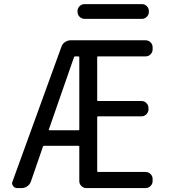

<svg xmlns="http://www.w3.org/2000/svg" viewBox="-20 -955 850 954"><path d="M222.7 -311.5Q221.7 -307.6 226.6 -307.6H369.1Q374 -307.6 374 -312.5V-669.9Q374 -674.8 369.1 -674.8H353.5Q348.6 -674.8 347.7 -670.9ZM400.4 -861.3Q385.7 -861.3 375.5 -871.6Q365.2 -881.8 365.2 -896.5V-900.4Q365.2 -914.1 375.5 -924.3Q385.7 -934.6 400.4 -934.6H685.5Q699.2 -934.6 709.5 -924.3Q719.7 -914.1 719.7 -900.4V-896.5Q719.7 -881.8 709.5 -871.6Q699.2 -861.3 685.5 -861.3ZM285.2 -722.7Q290 -737.3 303.2 -746.1Q316.4 -754.9 332 -754.9H703.1Q717.8 -754.9 728 -744.6Q738.3 -734.4 738.3 -720.7V-709Q738.3 -695.3 728 -685.1Q717.8 -674.8 703.1 -674.8H466.8Q462.9 -674.8 462.9 -669.9V-457Q462.9 -453.1 466.8 -453.1H683.6Q697.3 -453.1 707.5 -442.9Q717.8 -432.6 717.8 -418V-412.1Q717.8 -397.5 707.5 -387.2Q697.3 -377 683.6 -377H466.8Q462.9 -377 462.9 -373V-105.5Q462.9 -100.6 466.8 -100.6H703.1Q717.8 -100.6 728 -90.3Q738.3 -80.1 738.3 -66.4V-54.7Q738.3 -41 728 -30.8Q717.8 -20.5 703.1 -20.5H408.2Q394.5 -20.5 384.3 -30.8Q374 -41 374 -54.7V-226.6Q374 -230.5 369.1 -230.5H199.2Q194.3 -230.5 193.4 -226.6L133.8 -53.7Q128.9 -39.1 116.2 -29.8Q103.5 -20.5 87.9 -20.5H64.5Q52.7 -20.5 44.9 -31.2Q40 -37.1 40 -44.9Q40 -48.8 42 -52.7Z"/></svg>

Font: Gen Jyuu GothicL Regular
Style: Regular
Weight: 400
Designer: [Source Han Sans]
Ryoko NISHIZUKA  (kana & ideographs); Paul D. Hunt (Latin, Greek & Cyrillic); Wenlong ZHANG  (bopomofo
Version: Version 1.002.20150607